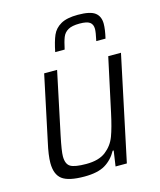

<svg xmlns="http://www.w3.org/2000/svg" viewBox="-112 -815 751 903"><g transform="rotate(-15 264.0 -363.5)"><path d="M48 -95Q48 -132 62 -194L129 -510H192L128 -207Q113 -135 113 -110Q113 -72 134 -59.5Q155 -47 211 -47Q272 -47 306 -73.5Q340 -100 355 -140Q370 -180 385 -250L441 -510H503L395 0H340L351 -75H346Q324 -35 288 -13.5Q252 8 187 8Q110 8 79 -15.5Q48 -39 48 -95ZM460 -663Q460 -636 450 -593H405Q414 -634 414 -650Q414 -672 400 -682.5Q386 -693 350 -693Q313 -693 294 -682Q275 -671 267 -651Q259 -631 251 -593H205Q215 -643 227.5 -672Q240 -701 269.5 -718Q299 -735 353 -735Q413 -735 436.5 -717Q460 -699 460 -663Z"/></g></svg>

Font: Saira Semi Condensed Light
Style: Italic
Weight: 300
Width: 4
Italic angle: -12°
Designer: Hector Gatti with collaboration of the Omnibus-Type team
Foundry: Omnibus-Type
Version: Version 1.001; ttfautohint (v1.8)